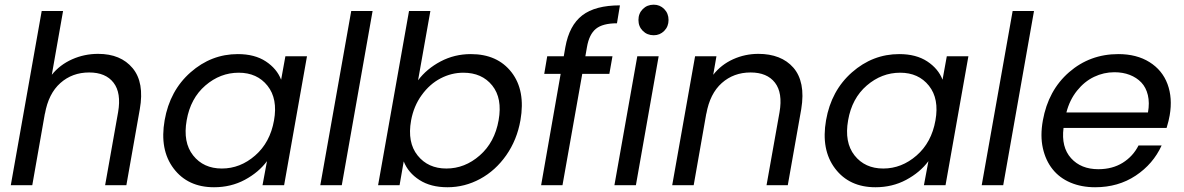

<svg xmlns="http://www.w3.org/2000/svg" viewBox="-20 -787 5032 816"><path d="M25.9 0 157.2 -740.2H248L200.2 -469.2Q234.4 -511.7 286.4 -534.9Q338.4 -558.1 397 -558.1Q493.2 -558.1 543.7 -497.3Q594.2 -436.5 574.2 -323.2L517.1 0H426.8L481.9 -310.1Q496.1 -392.1 462.6 -435.5Q429.2 -479 358.9 -479Q287.1 -479 236.6 -434.1Q186 -389.2 170.9 -303.2V-305.2L117.2 0Z M679.7 -275.9Q701.7 -401.9 789.8 -479.5Q877.9 -557.1 990.7 -557.1Q1062.5 -557.1 1109.6 -526.1Q1156.7 -495.1 1174.8 -448.2L1192.9 -547.9H1284.7L1187.5 0H1095.7L1114.7 -102.1Q1079.1 -54.2 1020.3 -22.7Q961.4 8.8 889.6 8.8Q778.3 8.8 718 -70.8Q657.7 -150.4 679.7 -275.9ZM1144.5 -274.9Q1161.1 -367.2 1116.9 -422.6Q1072.8 -478 994.6 -478Q916 -478 852.8 -423.6Q789.6 -369.1 773.4 -275.9Q756.8 -182.1 800.8 -126.5Q844.7 -70.8 922.9 -70.8Q1001 -70.8 1064.5 -126.2Q1127.9 -181.6 1144.5 -274.9Z M1341.3 0 1472.7 -740.2H1563.5L1432.6 0Z M1756.8 -445.8Q1793.5 -494.6 1852.5 -525.9Q1911.6 -557.1 1981 -557.1Q2094.2 -557.1 2154.1 -479.7Q2213.9 -402.3 2191.9 -275.9Q2177.2 -192.4 2131.6 -127.2Q2085.9 -62 2020.5 -26.6Q1955.1 8.8 1881.8 8.8Q1810.5 8.8 1762.7 -22Q1714.8 -52.7 1695.8 -101.1L1678.2 0H1586.9L1718.3 -740.2H1809.1ZM2099.1 -275.9Q2115.7 -369.1 2072 -423.6Q2028.3 -478 1949.2 -478Q1898.9 -478 1852.8 -454.1Q1806.6 -430.2 1772.5 -383.3Q1738.3 -336.4 1727.1 -274.9Q1710.4 -181.6 1754.9 -126.2Q1799.3 -70.8 1877 -70.8Q1955.6 -70.8 2019 -126.5Q2082.5 -182.1 2099.1 -275.9Z M2279.8 0 2362.8 -473.1H2293L2305.7 -547.9H2376L2382.8 -586.9Q2399.4 -679.2 2454.6 -721.7Q2509.8 -764.2 2614.7 -764.2L2602.1 -688Q2541.5 -688 2512.7 -664.6Q2483.9 -641.1 2474.6 -586.9L2467.8 -547.9H2583L2569.8 -473.1H2454.6L2370.6 0Z M2591.3 0 2688.5 -547.9H2779.3L2682.6 0ZM2758.3 -637.2Q2730.5 -637.2 2711.9 -655.8Q2693.4 -674.3 2693.4 -702.1Q2693.4 -730 2711.9 -748.5Q2730.5 -767.1 2758.3 -767.1Q2784.7 -767.1 2803 -748.5Q2821.3 -730 2821.3 -702.1Q2821.3 -674.3 2803 -655.8Q2784.7 -637.2 2758.3 -637.2Z M3237.8 0 3293 -310.1Q3307.1 -392.1 3273.7 -435.5Q3240.2 -479 3169.9 -479Q3098.1 -479 3047.6 -434.1Q2997.1 -389.2 2981.9 -303.2V-305.2L2928.2 0H2836.9L2934.1 -547.9H3024.9L3011.2 -469.2Q3044.9 -512.2 3095.7 -535.2Q3146.5 -558.1 3203.1 -558.1Q3251 -558.1 3288.6 -543.5Q3326.2 -528.8 3351.8 -499.5Q3377.4 -470.2 3386.2 -426.3Q3395 -382.3 3385.3 -323.2L3328.1 0Z M3490.7 -275.9Q3512.7 -401.9 3600.8 -479.5Q3689 -557.1 3801.8 -557.1Q3873.5 -557.1 3920.7 -526.1Q3967.8 -495.1 3985.8 -448.2L4003.9 -547.9H4095.7L3998.5 0H3906.7L3925.8 -102.1Q3890.1 -54.2 3831.3 -22.7Q3772.5 8.8 3700.7 8.8Q3589.4 8.8 3529.1 -70.8Q3468.8 -150.4 3490.7 -275.9ZM3955.6 -274.9Q3972.2 -367.2 3928 -422.6Q3883.8 -478 3805.7 -478Q3727.1 -478 3663.8 -423.6Q3600.6 -369.1 3584.5 -275.9Q3567.9 -182.1 3611.8 -126.5Q3655.8 -70.8 3733.9 -70.8Q3812 -70.8 3875.5 -126.2Q3939 -181.6 3955.6 -274.9Z M4152.3 0 4283.7 -740.2H4374.5L4243.7 0Z M4716.3 -480Q4670.9 -480 4629.9 -460.4Q4588.9 -440.9 4557.4 -401.6Q4525.9 -362.3 4512.2 -309.1H4858.9Q4866.2 -350.1 4858.4 -382.8Q4850.6 -415.5 4830.6 -436.5Q4810.5 -457.5 4781.2 -468.8Q4752 -480 4716.3 -480ZM4917 -168.9Q4880.9 -89.8 4806.6 -40.5Q4732.4 8.8 4634.3 8.8Q4576.2 8.8 4529.5 -11Q4482.9 -30.8 4453.4 -67.9Q4423.8 -105 4412.1 -157.5Q4400.4 -210 4412.1 -274.9Q4435.1 -403.3 4523.7 -480.2Q4612.3 -557.1 4732.9 -557.1Q4811 -557.1 4865.5 -522.9Q4919.9 -488.8 4941.9 -429.7Q4963.9 -370.6 4951.2 -296.9Q4947.8 -275.4 4938 -243.2H4500Q4489.7 -161.6 4532 -114.7Q4574.2 -67.9 4647.9 -67.9Q4707.5 -67.9 4751.5 -95.2Q4795.4 -122.6 4818.8 -168.9Z"/></svg>

Font: SVN-Poppins
Style: Italic
Weight: 400
Italic angle: -10°
Designer: Ninad Kale (Devanagari), Jonny Pinhorn (Latin)
Foundry: Indian Type Foundry
Version: Version 3.002 2017